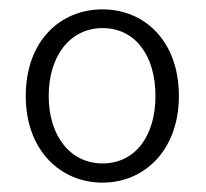

<svg xmlns="http://www.w3.org/2000/svg" viewBox="-20 -828 440 410"><path d="M199 -438C288 -438 362 -507 362 -623C362 -741 288 -808 199 -808C109 -808 35 -741 35 -623C35 -507 109 -438 199 -438ZM199 -479C130 -479 84 -538 84 -623C84 -709 130 -768 199 -768C269 -768 312 -709 312 -623C312 -538 269 -479 199 -479Z"/></svg>

Font: Noto Sans HK Light
Style: Regular
Weight: 300
Designer: Ryoko NISHIZUKA 西塚涼子 (kana, bopomofo & ideographs); Paul D. Hunt (Latin, Greek & Cyrillic); Sandoll Communications 산돌커뮤니
Foundry: Adobe
Version: Version 2.004;hotconv 1.0.118;makeotfexe 2.5.65603